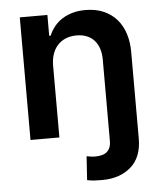

<svg xmlns="http://www.w3.org/2000/svg" viewBox="-53 -600 723 851"><g transform="rotate(-5 308.0 -174.5)"><path d="M66.1 0V-545.5H188.9V-452.8H195.3Q204.9 -475.5 220 -494Q235.1 -512.4 255.7 -525.4Q276.3 -538.4 301.8 -545.5Q327.4 -552.6 358 -552.6Q404.5 -552.6 439.6 -537.1Q474.8 -521.7 498.2 -494.3Q521.7 -467 533.4 -429.3Q545.1 -391.7 544.7 -347.3V34.8Q544.7 118.6 495.4 161.6Q446 204.5 367.5 204.5Q350.1 204.5 333.3 203.7Q316.4 202.8 300.4 199.2L307.5 93.4Q315.7 95.2 325.5 96.6Q335.2 98 346.2 98Q362.2 98 375 94.6Q387.8 91.3 397 83.8Q406.2 76.3 411.2 64.3Q416.2 52.2 416.2 34.8V-327.4Q416.2 -354.8 408.9 -376.4Q401.6 -398.1 388 -413Q374.3 -427.9 354.6 -435.9Q334.9 -443.9 310 -443.9Q282 -443.9 260.5 -434.7Q239 -425.4 224.3 -408.9Q209.5 -392.4 202.1 -369.7Q194.6 -346.9 194.6 -319.6V0Z"/></g></svg>

Font: Inter P Semi Bold
Style: Regular
Weight: 600
Designer: Rasmus Andersson
Foundry: rsms
Version: Version 3.018;git-588b23468